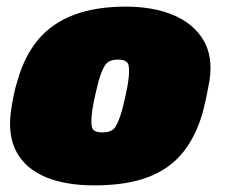

<svg xmlns="http://www.w3.org/2000/svg" viewBox="-20 -550 681 580"><path d="M265 10Q178 10 118 -15Q58 -40 30.5 -90Q3 -140 13 -213Q16 -236 21 -260.5Q26 -285 33 -307Q54 -381 95.5 -430.5Q137 -480 203 -505Q269 -530 360 -530Q442 -530 502.5 -505Q563 -480 593.5 -430.5Q624 -381 613 -307Q609 -285 604 -260.5Q599 -236 593 -213Q573 -140 533 -90Q493 -40 427.5 -15Q362 10 265 10ZM289 -150Q318 -150 328.5 -166.5Q339 -183 349 -218Q353 -233 359 -260Q365 -287 367 -302Q372 -335 368.5 -352.5Q365 -370 336 -370Q308 -370 297 -352.5Q286 -335 277 -302Q273 -287 267 -260Q261 -233 259 -218Q254 -183 257.5 -166.5Q261 -150 289 -150Z"/></svg>

Font: Rubik Light Black
Style: Italic
Weight: 900
Italic angle: -12°
Version: Version 2.104